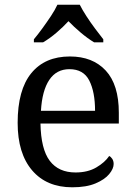

<svg xmlns="http://www.w3.org/2000/svg" viewBox="-20 -786 575 816"><path d="M287 10Q178 10 116.5 -62Q55 -134 55 -264Q55 -404 113 -475Q171 -546 277 -546Q374 -546 429.5 -486Q485 -426 485 -307V-261H152Q154 -152 191.5 -102.5Q229 -53 301 -53Q353 -53 389.5 -74.5Q426 -96 444 -123Q451 -120 457 -111Q463 -102 463 -89Q463 -69 444 -46Q425 -23 386 -6.5Q347 10 287 10ZM384 -315Q384 -395 359.5 -443.5Q335 -492 275 -492Q220 -492 189.5 -446.5Q159 -401 154 -315ZM124 -619Q140 -638 159 -664Q178 -690 196 -717Q214 -744 224 -766H319Q330 -744 347.5 -717Q365 -690 384.5 -664Q404 -638 419 -619V-606H380Q352 -623 323 -647.5Q294 -672 271 -696Q249 -672 220.5 -647.5Q192 -623 163 -606H124Z"/></svg>

Font: Noto Serif Khitan Small Script
Style: Regular
Weight: 400
Designer: LIU Zhao, ZHANG Congyu, Kushim JIANG
Foundry: Guyu Beijing Co. Ltd.
Version: Version 1.000; ttfautohint (v1.8.4.7-5d5b)